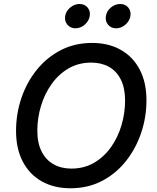

<svg xmlns="http://www.w3.org/2000/svg" viewBox="-20 -958 805 987"><path d="M342.3 9.8Q258.3 9.8 195.3 -25.4Q132.3 -60.5 97.4 -126.7Q62.5 -192.9 62.5 -285.2Q62.5 -372.6 89.8 -453.6Q117.2 -534.7 168.7 -598.6Q220.2 -662.6 292.2 -700Q364.3 -737.3 453.6 -737.3Q537.6 -737.3 600.3 -702.1Q663.1 -667 698 -600.8Q732.9 -534.7 732.9 -442.4Q732.9 -355 705.3 -273.9Q677.7 -192.9 626.5 -128.7Q575.2 -64.5 503.2 -27.3Q431.2 9.8 342.3 9.8ZM346.7 -91.3Q412.1 -91.3 463.6 -121.3Q515.1 -151.4 550.8 -201.9Q586.4 -252.4 604.7 -314.7Q623 -377 623 -440.9Q623 -504.9 601.3 -548.6Q579.6 -592.3 540.3 -614.3Q501 -636.2 449.2 -636.2Q383.8 -636.2 332.3 -606.2Q280.8 -576.2 244.9 -525.4Q209 -474.6 190.4 -412.6Q171.9 -350.6 171.9 -286.6Q171.9 -223.1 193.8 -179.4Q215.8 -135.7 255.4 -113.5Q294.9 -91.3 346.7 -91.3ZM577.1 -812.5Q550.8 -812.5 535.4 -831.1Q520 -849.6 524.4 -875.5Q528.3 -901.4 550 -919.4Q571.8 -937.5 597.7 -937.5Q624 -937.5 639.2 -919.4Q654.3 -901.4 650.4 -875.5Q646 -849.6 624.5 -831.1Q603 -812.5 577.1 -812.5ZM367.7 -812.5Q341.8 -812.5 326.4 -831.1Q311 -849.6 314.9 -875.5Q319.3 -901.4 341.1 -919.4Q362.8 -937.5 388.7 -937.5Q415 -937.5 430.2 -919.4Q445.3 -901.4 441.4 -875.5Q437 -849.6 415.5 -831.1Q394 -812.5 367.7 -812.5Z"/></svg>

Font: Inter 16pt Medium
Style: Italic
Weight: 500
Italic angle: -9.3988°
Version: Version 4.001;git-66647c0bb